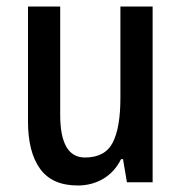

<svg xmlns="http://www.w3.org/2000/svg" viewBox="-20 -560 557 590"><path d="M449 -540V0H370L358 -71H352Q332 -31 297 -10.5Q262 10 219 10Q140 10 103 -41.5Q66 -93 66 -187V-540H165V-207Q165 -76 241 -76Q303 -76 326.5 -122Q350 -168 350 -259V-540Z"/></svg>

Font: Noto Sans Ethiopic Condensed Medium
Style: Regular
Weight: 500
Width: 3
Designer: Monotype Design Team
Foundry: Monotype Imaging Inc.
Version: Version 2.102; ttfautohint (v1.8.4.7-5d5b)